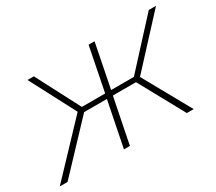

<svg xmlns="http://www.w3.org/2000/svg" viewBox="-129 -720 1035 920"><g transform="rotate(-30 388.0 -259.5)"><path d="M567 -262 713 0H675L538 -250H410L360 0H327L377 -250H251L15 0H-28L225 -267L93 -519H128L254 -277H383L431 -519H464L416 -277H542L764 -519H804Z"/></g></svg>

Font: Montserrat Alternates ExLight
Style: Italic
Weight: 275
Italic angle: -11.3°
Designer: Julieta Ulanovsky
Foundry: Julieta Ulanovsky
Version: Version 7.200